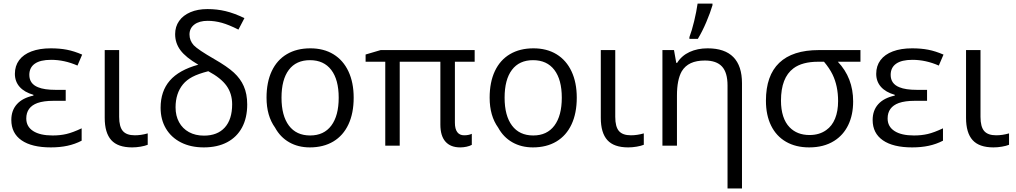

<svg xmlns="http://www.w3.org/2000/svg" viewBox="-20 -817 5699 1077"><path d="M43.5 -144Q43.5 -197.8 75 -232.7Q106.4 -267.6 167.5 -280.8V-285.2Q116.7 -299.8 90.1 -329.8Q63.5 -359.9 63.5 -402.8Q63.5 -447.3 87.4 -479.5Q111.3 -511.7 156.7 -528.8Q202.1 -545.9 264.6 -545.9Q314.5 -545.9 355 -538.1Q395.5 -530.3 440.9 -510.7L414.6 -449.2Q341.3 -481.4 266.6 -481.4Q206.1 -481.4 175.3 -459.7Q144.5 -438 144.5 -397Q144.5 -347.2 193.4 -327.6Q228.5 -313 291.5 -313H348.6V-251.5H279.3Q225.6 -251.5 190.4 -239.3Q127.4 -216.3 127.4 -152.3Q127.4 -106.9 166 -82Q204.6 -57.1 274.9 -57.1Q317.4 -57.1 352.8 -65.4Q388.2 -73.7 438 -97.2V-27.8Q400.4 -8.3 358.2 0.7Q315.9 9.8 265.1 9.8Q158.2 9.8 100.8 -30Q43.5 -69.8 43.5 -144Z M567.4 -155.8V-536.1H648.4V-161.6Q648.4 -106 669.2 -82Q689.9 -58.1 736.3 -58.1Q771.5 -58.1 808.6 -68.8V-4.9Q793 1.5 768.8 5.6Q744.6 9.8 721.2 9.8Q641.1 9.8 604.2 -31Q567.4 -71.8 567.4 -155.8Z M880.9 -212.4Q880.9 -305.2 932.4 -364.7Q983.9 -424.3 1092.3 -454.1Q1022 -495.1 992.2 -535.2Q962.4 -575.2 962.4 -625.5Q962.4 -667.5 984.6 -699.2Q1006.8 -731 1047.9 -748.5Q1088.9 -766.1 1143.6 -766.1Q1196.8 -766.1 1245.1 -754.6Q1293.5 -743.2 1351.1 -715.3L1317.4 -650.9Q1264.6 -677.7 1224.6 -689Q1184.6 -700.2 1145 -700.2Q1097.7 -700.2 1070.3 -679.4Q1043 -658.7 1043 -623.5Q1043 -589.4 1066.9 -563Q1090.8 -538.1 1181.6 -485.8Q1254.9 -443.8 1292 -409.7Q1329.1 -375.5 1347.2 -334Q1366.7 -290.5 1366.7 -231Q1366.7 -155.8 1337.6 -101.8Q1308.6 -47.9 1253.9 -19Q1199.2 9.8 1123 9.8Q1050.3 9.8 995.6 -17.8Q940.9 -45.4 910.9 -95.7Q880.9 -146 880.9 -212.4ZM1282.2 -231.9Q1282.2 -291.5 1251 -335.4Q1219.7 -379.4 1148.4 -417.5Q1091.3 -402.8 1059.1 -385.7Q1026.9 -368.7 1006.3 -343.8Q964.8 -293 964.8 -214.8Q964.8 -167.5 984.4 -131.6Q1003.9 -95.7 1040 -75.9Q1076.2 -56.2 1124 -56.2Q1199.7 -56.2 1241 -101.8Q1282.2 -147.5 1282.2 -231.9Z M1522.9 -101.1Q1475.1 -167.5 1475.1 -269Q1475.1 -356 1504.4 -418.2Q1533.7 -480.5 1589.1 -513.2Q1644.5 -545.9 1720.7 -545.9Q1795.9 -545.9 1850.6 -512.5Q1905.3 -479 1934.6 -416.5Q1963.9 -354 1963.9 -269Q1963.9 -182.1 1934.6 -119.4Q1905.3 -56.6 1849.9 -23.4Q1794.4 9.8 1717.8 9.8Q1652.8 9.8 1602.5 -18.8Q1552.2 -47.4 1522.9 -101.1ZM1879.9 -269Q1879.9 -370.1 1838.1 -424.8Q1796.4 -479.5 1718.8 -479.5Q1641.1 -479.5 1600.1 -425Q1559.1 -370.6 1559.1 -269Q1559.1 -168 1600.6 -112.5Q1642.1 -57.1 1719.7 -57.1Q1796.9 -57.1 1838.4 -112.5Q1879.9 -168 1879.9 -269Z M2450.2 -118.2V-470.7H2222.2V0H2141.1V-470.7H2030.8V-511.2L2115.2 -536.1H2642.6V-470.7H2531.7V-128.4Q2531.7 -93.8 2544.9 -75.9Q2558.1 -58.1 2583.5 -58.1Q2608.9 -58.1 2626.5 -66.4V-4.4Q2613.8 2.4 2596.4 6.1Q2579.1 9.8 2561.5 9.8Q2507.3 9.8 2478.8 -22.5Q2450.2 -54.7 2450.2 -118.2Z M2774.4 -101.1Q2726.6 -167.5 2726.6 -269Q2726.6 -356 2755.9 -418.2Q2785.2 -480.5 2840.6 -513.2Q2896 -545.9 2972.2 -545.9Q3047.4 -545.9 3102.1 -512.5Q3156.7 -479 3186 -416.5Q3215.3 -354 3215.3 -269Q3215.3 -182.1 3186 -119.4Q3156.7 -56.6 3101.3 -23.4Q3045.9 9.8 2969.2 9.8Q2904.3 9.8 2854 -18.8Q2803.7 -47.4 2774.4 -101.1ZM3131.3 -269Q3131.3 -370.1 3089.6 -424.8Q3047.9 -479.5 2970.2 -479.5Q2892.6 -479.5 2851.6 -425Q2810.5 -370.6 2810.5 -269Q2810.5 -168 2852.1 -112.5Q2893.6 -57.1 2971.2 -57.1Q3048.3 -57.1 3089.8 -112.5Q3131.3 -168 3131.3 -269Z M3350.1 -155.8V-536.1H3431.2V-161.6Q3431.2 -106 3451.9 -82Q3472.7 -58.1 3519 -58.1Q3554.2 -58.1 3591.3 -68.8V-4.9Q3575.7 1.5 3551.5 5.6Q3527.3 9.8 3503.9 9.8Q3423.8 9.8 3387 -31Q3350.1 -71.8 3350.1 -155.8Z M3934.1 -477.5Q3886.7 -477.5 3854.7 -462.6Q3822.8 -447.8 3804.2 -417Q3777.3 -369.6 3777.3 -281.2V0H3695.8V-536.1H3760.7L3773.4 -464.4H3778.3Q3803.7 -504.9 3848.1 -525.4Q3892.6 -545.9 3949.2 -545.9Q4045.4 -545.9 4093.8 -496.6Q4142.1 -447.3 4142.1 -350.1V240.2H4061V-337.4Q4061 -410.2 4030 -443.8Q3999 -477.5 3934.1 -477.5ZM3893.1 -796.9H3976.6V-787.6Q3964.4 -746.1 3941.9 -693.1Q3919.4 -640.1 3894.5 -599.1H3847.2V-608.9Q3860.8 -644.5 3873.8 -698.2Q3886.7 -752 3893.1 -796.9Z M4276.4 -252Q4276.4 -393.1 4351.1 -464.6Q4425.8 -536.1 4573.2 -536.1H4806.6V-470.7H4679.7Q4765.6 -380.4 4765.6 -248Q4765.6 -172.4 4738 -115.5Q4710.4 -58.6 4658.7 -26.4Q4601.1 9.8 4519 9.8Q4443.8 9.8 4389.2 -21.7Q4334.5 -53.2 4305.4 -112.3Q4276.4 -171.4 4276.4 -252ZM4614.7 -87.4Q4647.5 -110.4 4664.3 -151.9Q4681.2 -193.4 4681.2 -250Q4681.2 -335 4649.9 -399.4Q4632.3 -435.1 4602.1 -470.7H4569.8Q4480 -470.7 4430.7 -433.6Q4360.8 -381.3 4360.8 -252.4Q4360.8 -203.6 4373 -165.5Q4385.3 -127.4 4409.2 -103Q4451.2 -59.6 4521 -59.6Q4576.2 -59.6 4614.7 -87.4Z M4875 -144Q4875 -197.8 4906.5 -232.7Q4938 -267.6 4999 -280.8V-285.2Q4948.2 -299.8 4921.6 -329.8Q4895 -359.9 4895 -402.8Q4895 -447.3 4918.9 -479.5Q4942.9 -511.7 4988.3 -528.8Q5033.7 -545.9 5096.2 -545.9Q5146 -545.9 5186.5 -538.1Q5227.1 -530.3 5272.5 -510.7L5246.1 -449.2Q5172.9 -481.4 5098.1 -481.4Q5037.6 -481.4 5006.8 -459.7Q4976.1 -438 4976.1 -397Q4976.1 -347.2 5024.9 -327.6Q5060.1 -313 5123 -313H5180.2V-251.5H5110.8Q5057.1 -251.5 5022 -239.3Q4959 -216.3 4959 -152.3Q4959 -106.9 4997.6 -82Q5036.1 -57.1 5106.4 -57.1Q5148.9 -57.1 5184.3 -65.4Q5219.7 -73.7 5269.5 -97.2V-27.8Q5231.9 -8.3 5189.7 0.7Q5147.5 9.8 5096.7 9.8Q4989.7 9.8 4932.4 -30Q4875 -69.8 4875 -144Z M5398.9 -155.8V-536.1H5480V-161.6Q5480 -106 5500.7 -82Q5521.5 -58.1 5567.9 -58.1Q5603 -58.1 5640.1 -68.8V-4.9Q5624.5 1.5 5600.3 5.6Q5576.2 9.8 5552.7 9.8Q5472.7 9.8 5435.8 -31Q5398.9 -71.8 5398.9 -155.8Z"/></svg>

Font: Viking Open Sans
Style: Regular
Weight: 400
Foundry: Ascender Corporation
Version: Version 2.001